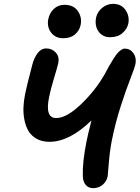

<svg xmlns="http://www.w3.org/2000/svg" viewBox="-20 -937 724 995"><path d="M550.8 -744.1Q512.2 -744.1 491 -773.4Q469.7 -802.7 478 -846.2Q484.9 -876.5 510 -896.7Q535.2 -917 565.9 -917Q608.9 -917 630.6 -885Q652.3 -853 645 -814.9Q639.2 -787.1 614.7 -765.6Q590.3 -744.1 550.8 -744.1ZM307.1 -738.8Q267.1 -738.8 244.9 -768.1Q222.7 -797.4 230 -836.9Q236.8 -870.6 259.5 -891.4Q282.2 -912.1 314 -912.1Q361.3 -912.1 383.5 -879.6Q405.8 -847.2 397.9 -808.1Q392.1 -778.8 368.9 -758.8Q345.7 -738.8 307.1 -738.8ZM462.9 38.1Q438.5 38.1 424.1 21.2Q409.7 4.4 409.2 -24.9Q406.7 -95.2 428.2 -203.1Q435.5 -241.2 454.1 -313Q339.8 -202.1 236.8 -202.1Q198.2 -202.1 170.4 -217.5Q142.6 -232.9 127.9 -257.6Q113.3 -282.2 106.7 -315.2Q100.1 -348.1 101.6 -381.1Q103 -414.1 109.9 -448.2Q116.2 -482.4 147 -600.1Q156.2 -636.7 174.8 -661.4Q193.4 -686 219.2 -686Q249.5 -686 269 -664.6Q288.6 -643.1 282.2 -610.8Q278.8 -594.2 260.3 -533Q241.7 -471.7 234.9 -436Q211.4 -325.2 271 -325.2Q325.2 -325.2 400.1 -397Q475.1 -468.8 522.9 -553.2Q537.6 -580.6 546.6 -596.7Q555.7 -612.8 567.9 -632.1Q580.1 -651.4 588.6 -661.1Q597.2 -670.9 607.2 -678Q617.2 -685.1 626 -685.1Q654.3 -685.1 671.1 -661.9Q688 -638.7 682.1 -606Q677.7 -585 655.5 -528.6Q633.3 -472.2 606 -387.7Q578.6 -303.2 560.1 -211.9Q549.3 -157.7 543.9 -92.8Q538.6 -27.8 538.1 -23.9Q532.7 2.9 512.2 20.5Q491.7 38.1 462.9 38.1Z"/></svg>

Font: Shantell Sans Bouncy
Style: Italic
Weight: 600
Italic angle: -11.31°
Designer: Stephen Nixon, Anya Danilova, Shantell Martin
Foundry: Arrow Type
Version: Version 1.006;[9816181b4]